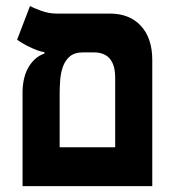

<svg xmlns="http://www.w3.org/2000/svg" viewBox="-20 -632 626 652"><path d="M371.1 0V-368.2Q371.1 -454.1 298.3 -454.1H140.7Q127 -454.1 107.7 -460.9Q88.4 -467.8 69.6 -477.8Q50.8 -487.8 38.1 -497.1L82 -611.8Q93.3 -605 119.4 -595.5Q145.5 -585.9 172.4 -585.9H353Q419.9 -585.9 458.5 -544.2Q497.1 -502.4 497.1 -428.2V0ZM117.2 0V-131.8H456.1V0ZM56.6 0V-324.7Q58.6 -375.5 79.1 -407.5Q99.6 -439.5 130.9 -450.2V-485.4L261.7 -454.1Q232.9 -454.1 216.8 -440.1Q200.7 -426.2 193.4 -404.6Q186 -383.1 184.3 -359.3Q182.6 -335.5 182.6 -315.4V0Z"/></svg>

Font: Cascadia Mono
Style: Regular
Weight: 400
Monospace: yes
Designer: Aaron Bell
Foundry: Saja Typeworks
Version: Version 2404.023